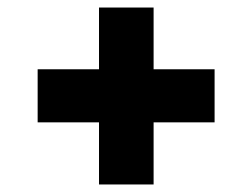

<svg xmlns="http://www.w3.org/2000/svg" viewBox="-20 -598 670 510"><path d="M388 -273V-108H243V-273H80V-414H243V-578H388V-414H550V-273Z"/></svg>

Font: Overpass Heavy
Style: Regular
Weight: 900
Designer: Delve Withrington, Thomas Jockin
Foundry: Delve Fonts
Version: Version 3.000;DELV;Overpass